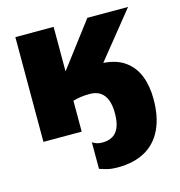

<svg xmlns="http://www.w3.org/2000/svg" viewBox="-113 -654 919 979"><g transform="rotate(-15 346.0 -164.5)"><path d="M655 -65Q655 27 624.5 92Q594 157 534.5 190.5Q475 224 388 224Q359 224 336 218.5Q313 213 294 206V66Q305 73 317 77Q329 81 347 81Q377 81 399.5 68.5Q422 56 434 27.5Q446 -1 446 -48Q446 -89 435 -117.5Q424 -146 402 -160.5Q380 -175 347 -175Q316 -175 296 -171.5Q276 -168 258 -163V0H56V-553H258V-318L436 -553H651L455 -310Q526 -305 570 -272.5Q614 -240 634.5 -187Q655 -134 655 -65Z"/></g></svg>

Font: Noto Sans Display Black
Style: Regular
Weight: 900
Designer: Monotype Design Team
Foundry: Monotype Imaging Inc.
Version: Version 2.003